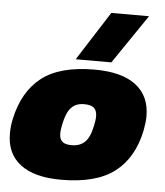

<svg xmlns="http://www.w3.org/2000/svg" viewBox="-53 -785 722 842"><g transform="rotate(5 308.0 -364.0)"><path d="M265 -522 403 -738H569L422 -522ZM247 10Q129 10 67.5 -37Q6 -84 6 -172Q6 -187 7.5 -203.5Q9 -220 13 -237Q39 -359 119 -421.5Q199 -484 352 -484Q472 -484 534 -436.5Q596 -389 596 -300Q596 -285 594 -269.5Q592 -254 589 -237Q564 -115 482.5 -52.5Q401 10 247 10ZM280 -145Q316 -145 338 -166Q360 -187 370 -237Q376 -263 376 -280Q376 -306 362.5 -317.5Q349 -329 319 -329Q284 -329 263.5 -308Q243 -287 232 -237Q226 -210 226 -192Q226 -167 239 -156Q252 -145 280 -145Z"/></g></svg>

Font: Kanit ExtraBold
Style: Italic
Weight: 800
Italic angle: -12°
Designer: Katatrad Team
Foundry: CadsonDemak
Version: Version 2.000; ttfautohint (v1.8.3)